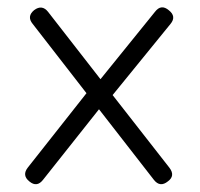

<svg xmlns="http://www.w3.org/2000/svg" viewBox="-20 -493 535 514"><path d="M59 -7Q38 -23.5 54.5 -44.5L211.5 -243.5L67.5 -429Q51 -449 71.5 -466Q92.5 -481.5 108.5 -461.5L249 -281L395 -461.5Q411.5 -483 432 -465.5Q453 -449 436.5 -429L281.5 -238.5L433.5 -44Q450 -22.5 429.5 -7.5Q408.5 9.5 392 -11.5L245 -200.5L95.5 -12Q79 9.5 59 -7Z"/></svg>

Font: Jura Light
Style: Regular
Weight: 400
Version: Version 5.106